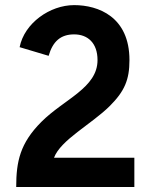

<svg xmlns="http://www.w3.org/2000/svg" viewBox="-20 -749 615 769"><path d="M174.8 -525.4C191.4 -583 222.7 -611.3 276.9 -611.3C331.1 -611.3 370.6 -577.1 370.6 -508.3C370.6 -397 237.3 -352.5 145.5 -260.7C60.5 -175.3 44.9 -102.5 44.9 0H518.1V-117.2H196.3C222.7 -188.5 346.7 -252 418.9 -323.7C479 -383.3 498.5 -429.7 498.5 -508.3C498.5 -681.6 374 -728.5 276.9 -728.5C179.7 -728.5 77.6 -656.2 58.6 -560.1Z"/></svg>

Font: Tuffy
Style: Bold
Weight: 700
Designer: Thatcher Ulrich, Karoly Barta, Michael Everson
Version: Version 001.270